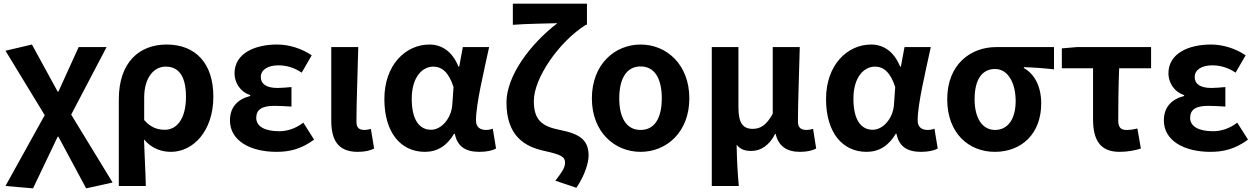

<svg xmlns="http://www.w3.org/2000/svg" viewBox="-20 -818 6881 1052"><path d="M161 214 296 -69H300L452 214L597 182L370 -190L564 -560H411L300 -316H296L155 -574L10 -540L225 -187L10 201Z M631 201H779C777 114 772 37 769 -54C812 -3 866 14 917 14C1036 14 1149 -97 1149 -289C1149 -468 1054 -574 893 -574C745 -574 631 -479 631 -273ZM884 -107C847 -107 809 -116 770 -160V-283C770 -390 821 -453 888 -453C964 -453 999 -394 999 -287C999 -165 947 -107 884 -107Z M1495 14C1567 14 1630 -1 1701 -53L1642 -146C1597 -111 1549 -99 1510 -99C1428 -99 1384 -127 1384 -172C1384 -218 1416 -238 1483 -238C1513 -238 1545 -236 1577 -234V-341C1551 -339 1524 -336 1501 -336C1439 -336 1409 -358 1409 -396C1409 -436 1448 -460 1505 -460C1550 -460 1593 -447 1633 -420L1688 -515C1633 -552 1565 -574 1498 -574C1375 -574 1265 -525 1265 -416C1265 -369 1293 -316 1351 -297V-292C1285 -275 1240 -234 1240 -158C1240 -46 1353 14 1495 14Z M1940 14C1984 14 2008 6 2030 -4L2012 -112C2001 -108 1987 -106 1978 -106C1948 -106 1933 -117 1933 -152C1933 -257 1940 -423 1943 -560H1795V-159C1795 -54 1829 14 1940 14Z M2308 14C2376 14 2429 -19 2468 -85H2472C2486 -14 2532 14 2607 14C2649 14 2679 6 2698 -4L2680 -113C2668 -108 2654 -106 2643 -106C2611 -106 2588 -121 2588 -158C2588 -248 2631 -425 2660 -560H2516L2496 -453H2492C2457 -539 2398 -574 2333 -574C2203 -574 2086 -463 2086 -275C2086 -93 2175 14 2308 14ZM2342 -107C2277 -107 2236 -162 2236 -277C2236 -397 2295 -453 2354 -453C2401 -453 2439 -422 2465 -341L2458 -242C2452 -168 2398 -107 2342 -107Z M3138 211C3186 141 3205 71 3205 35C3205 -49 3160 -84 3048 -106C2946 -126 2905 -163 2905 -265C2905 -390 3043 -590 3190 -682H3196V-798H2790V-682C2860 -688 2982 -689 3034 -691C2881 -574 2755 -399 2755 -257C2755 -72 2856 -14 2963 9C3054 29 3076 41 3076 73C3076 103 3057 127 3023 172Z M3490 14C3632 14 3757 -94 3757 -279C3757 -465 3632 -574 3490 -574C3348 -574 3223 -465 3223 -279C3223 -94 3348 14 3490 14ZM3490 -106C3412 -106 3373 -173 3373 -279C3373 -386 3412 -454 3490 -454C3568 -454 3606 -386 3606 -279C3606 -173 3568 -106 3490 -106Z M3880 201H4028C4021 120 4018 66 4016 -25C4038 3 4066 9 4097 9C4150 9 4196 -23 4227 -84H4230C4245 -19 4289 14 4363 14C4406 14 4431 6 4452 -4L4435 -112C4423 -108 4410 -106 4400 -106C4370 -106 4352 -117 4352 -152C4352 -257 4359 -423 4362 -560H4214V-195C4179 -131 4146 -112 4104 -112C4050 -112 4026 -145 4026 -229V-560H3880Z M4728 14C4796 14 4849 -19 4888 -85H4892C4906 -14 4952 14 5027 14C5069 14 5099 6 5118 -4L5100 -113C5088 -108 5074 -106 5063 -106C5031 -106 5008 -121 5008 -158C5008 -248 5051 -425 5080 -560H4936L4916 -453H4912C4877 -539 4818 -574 4753 -574C4623 -574 4506 -463 4506 -275C4506 -93 4595 14 4728 14ZM4762 -107C4697 -107 4656 -162 4656 -277C4656 -397 4715 -453 4774 -453C4821 -453 4859 -422 4885 -341L4878 -242C4872 -168 4818 -107 4762 -107Z M5431 14C5578 14 5685 -86 5685 -251C5685 -342 5650 -412 5590 -445V-450C5650 -448 5693 -445 5755 -438V-560H5438C5300 -560 5170 -467 5170 -274C5170 -88 5288 14 5431 14ZM5432 -106C5364 -106 5320 -168 5320 -274C5320 -390 5366 -440 5432 -440C5505 -440 5545 -360 5545 -265C5545 -165 5502 -106 5432 -106Z M5798 -553V-444H5969V-164C5969 -55 6005 14 6114 14C6159 14 6199 6 6231 -4L6212 -114C6188 -108 6171 -106 6151 -106C6124 -106 6107 -118 6107 -157C6107 -236 6108 -339 6112 -444H6287V-560H5880Z M6612 14C6684 14 6747 -1 6818 -53L6759 -146C6714 -111 6666 -99 6627 -99C6545 -99 6501 -127 6501 -172C6501 -218 6533 -238 6600 -238C6630 -238 6662 -236 6694 -234V-341C6668 -339 6641 -336 6618 -336C6556 -336 6526 -358 6526 -396C6526 -436 6565 -460 6622 -460C6667 -460 6710 -447 6750 -420L6805 -515C6750 -552 6682 -574 6615 -574C6492 -574 6382 -525 6382 -416C6382 -369 6410 -316 6468 -297V-292C6402 -275 6357 -234 6357 -158C6357 -46 6470 14 6612 14Z"/></svg>

Font: Kinto Sans
Style: Bold
Weight: 700
Designer: Authors: Ryoko NISHIZUKA  (kana & ideographs); Paul D. Hunt (Latin, Greek & Cyrillic); Wenlong ZHANG  (bopomofo); Sandol
Foundry: Adobe Systems Incorporated, ookami Inc.
Version: Version 0.001